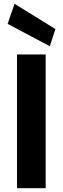

<svg xmlns="http://www.w3.org/2000/svg" viewBox="-20 -985 329 1005"><path d="M69 0V-700H219V0ZM241 -743 20 -860 56 -965 270 -833Z"/></svg>

Font: DM Sans 12pt Black
Style: Regular
Weight: 900
Version: Version 4.004;gftools[0.9.30]